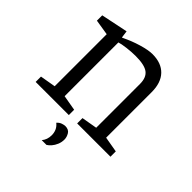

<svg xmlns="http://www.w3.org/2000/svg" viewBox="-186 -631 942 942"><g transform="rotate(45 284.5 -160.5)"><path d="M27 0V-37L108 -51V-412L27 -425V-462L167 -491L172 -454H175Q217 -475 262.5 -488.5Q308 -502 336 -502Q398 -502 431.5 -467Q465 -432 465 -367V-51L546 -37V0H315V-37L396 -51V-355Q396 -399 371 -418Q346 -437 284 -437Q256 -437 224 -433Q192 -429 177 -424V-51L257 -37V0ZM250 181Q268 160 268 129Q268 112 261.5 97Q255 82 240 70Q251 58 263.5 54Q276 50 283 50Q307 50 317 66.5Q327 83 327 100Q327 119 320 135.5Q313 152 303 163.5Q293 175 283 181Z"/></g></svg>

Font: Faustina Light Light
Style: Regular
Weight: 300
Version: Version 1.200